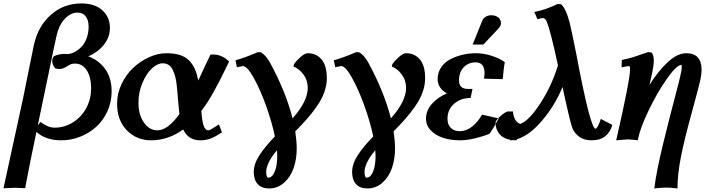

<svg xmlns="http://www.w3.org/2000/svg" viewBox="-50 -792 4025 1087"><path d="M296.4 2.4Q209.5 2.4 156.2 -44.9Q117.2 139.6 92.3 273.4Q51.3 271 33.7 271L-30.3 273.9Q-27.3 260.3 19.8 44.4Q66.9 -171.4 80.6 -235.4Q90.8 -285.2 113.3 -397.7Q135.7 -510.3 142.1 -538.6Q166 -644.5 238.3 -708.5Q310.5 -772.5 411.1 -772.5Q487.3 -772.5 529.8 -733.4Q572.3 -694.3 572.3 -634.8Q572.3 -581.1 537.6 -538.1Q502.9 -495.1 449.7 -473.1Q509.8 -451.2 545.9 -400.6Q582 -350.1 582 -274.4Q582 -215.3 558.6 -163.3Q535.2 -111.3 496.1 -75.2Q457 -39.1 404.8 -18.3Q352.5 2.4 296.4 2.4ZM315.4 -486.8Q324.2 -486.8 333 -485.8Q353.5 -487.3 374 -498.3Q394.5 -509.3 412.1 -527.8Q429.7 -546.4 440.7 -576.2Q451.7 -606 451.7 -641.6Q451.7 -676.8 435.8 -698.7Q419.9 -720.7 388.2 -720.7Q349.6 -720.7 316.4 -684.8Q283.2 -648.9 270.5 -591.3Q257.3 -533.7 221.4 -357.9Q185.5 -182.1 164.1 -83.5L179.7 -101.6Q221.2 -69.3 258.8 -69.3Q316.9 -69.3 365 -100.6Q413.1 -131.8 439.5 -182.4Q465.8 -232.9 465.8 -291Q465.8 -355.5 441.2 -393.8Q416.5 -432.1 374 -432.1Q367.2 -432.1 357.9 -430.7Q348.6 -428.7 327.1 -415Q305.7 -401.4 288.1 -401.4Q276.9 -401.4 262.7 -404.8Q245.6 -425.3 245.6 -447.8Q245.6 -460.9 254.9 -473.6Q282.7 -486.8 315.4 -486.8Z M1142.1 -483.4H1163.6Q1186.5 -481.9 1207.3 -471.9Q1228 -461.9 1237.3 -452.6L1247.1 -443.4Q1242.7 -434.1 1222.9 -394Q1203.1 -354 1192.9 -334.2Q1182.6 -314.5 1164.1 -280.3Q1145.5 -246.1 1127.4 -217.8Q1109.4 -189.5 1089.8 -164.1Q1093.3 -111.3 1102.1 -82.8Q1110.8 -54.2 1129.9 -54.2Q1134.8 -54.2 1143.3 -58.8Q1151.9 -63.5 1167 -73.5Q1182.1 -83.5 1189.5 -87.9L1206.5 -42.5Q1172.9 -20 1145.3 -8.8Q1117.7 2.4 1083.5 2.4Q1015.6 2.4 987.3 -59.1Q902.8 2.4 804.7 2.4Q723.6 2.4 668.2 -54.2Q612.8 -110.8 612.8 -205.1Q612.8 -262.7 638.4 -316.7Q664.1 -370.6 704.1 -408Q744.1 -445.3 793.9 -468Q843.8 -490.7 891.6 -490.7Q936.5 -490.7 968.5 -480.5Q1000.5 -470.2 1021 -449Q1041.5 -427.7 1053.2 -401.1Q1064.9 -374.5 1072.8 -336.4Q1080.6 -353 1095.9 -386.5Q1111.3 -419.9 1122.1 -442.6Q1132.8 -465.3 1142.1 -483.4ZM840.8 -54.2Q899.4 -54.2 965.8 -146Q962.9 -168 960.2 -200.2Q957.5 -232.4 955.6 -257.1Q953.6 -281.7 950.4 -310.3Q947.3 -338.9 941.7 -359.4Q936 -379.9 927.2 -397.7Q918.5 -415.5 904.3 -424.6Q890.1 -433.6 871.1 -433.6Q840.8 -433.6 809.3 -404.1Q777.8 -374.5 755.9 -321.5Q733.9 -268.6 733.9 -209.5Q733.9 -142.1 764.9 -98.1Q795.9 -54.2 840.8 -54.2Z M1409.2 -496.6 1426.8 -496.1Q1441.9 -486.8 1452.4 -475.1Q1462.9 -463.4 1475.6 -442.9Q1567.9 -274.4 1606.4 -121.6Q1692.4 -219.2 1692.4 -293.9Q1692.4 -337.9 1667.2 -371.1Q1642.1 -404.3 1611.3 -415.5L1614.7 -428.7Q1627.4 -447.8 1651.6 -469.2Q1675.8 -490.7 1691.9 -490.7Q1741.2 -490.7 1770.8 -455.3Q1800.3 -419.9 1800.3 -349.6Q1800.3 -309.6 1785.6 -269Q1771 -228.5 1742.7 -188.5Q1714.4 -148.4 1687.5 -118.2Q1660.6 -87.9 1621.6 -48.3Q1629.9 7.3 1629.9 48.8Q1629.9 108.4 1612.5 158.9Q1595.2 209.5 1558.6 242.2Q1522 274.9 1473.1 274.9Q1431.2 274.9 1408.9 250.2Q1386.7 225.6 1386.7 182.1Q1386.7 136.2 1418.7 86.9Q1450.7 37.6 1506.3 -19.5Q1490.2 -98.1 1457 -191.2Q1423.8 -284.2 1386.5 -351.1Q1349.1 -418 1325.7 -418Q1321.3 -418 1291.5 -411.6L1283.2 -450.7Q1337.9 -465.8 1409.2 -496.6ZM1519.5 90.8Q1519.5 75.2 1518.1 58.6Q1457 131.3 1457 182.1Q1457 196.3 1460.2 205.1Q1463.4 213.9 1468.3 213.9Q1491.2 213.9 1505.4 179.7Q1519.5 145.5 1519.5 90.8Z M1965.8 -496.6 1983.4 -496.1Q1998.5 -486.8 2009 -475.1Q2019.5 -463.4 2032.2 -442.9Q2124.5 -274.4 2163.1 -121.6Q2249 -219.2 2249 -293.9Q2249 -337.9 2223.9 -371.1Q2198.7 -404.3 2168 -415.5L2171.4 -428.7Q2184.1 -447.8 2208.3 -469.2Q2232.4 -490.7 2248.5 -490.7Q2297.9 -490.7 2327.4 -455.3Q2356.9 -419.9 2356.9 -349.6Q2356.9 -309.6 2342.3 -269Q2327.6 -228.5 2299.3 -188.5Q2271 -148.4 2244.1 -118.2Q2217.3 -87.9 2178.2 -48.3Q2186.5 7.3 2186.5 48.8Q2186.5 108.4 2169.2 158.9Q2151.9 209.5 2115.2 242.2Q2078.6 274.9 2029.8 274.9Q1987.8 274.9 1965.6 250.2Q1943.4 225.6 1943.4 182.1Q1943.4 136.2 1975.3 86.9Q2007.3 37.6 2063 -19.5Q2046.9 -98.1 2013.7 -191.2Q1980.5 -284.2 1943.1 -351.1Q1905.8 -418 1882.3 -418Q1877.9 -418 1848.1 -411.6L1839.8 -450.7Q1894.5 -465.8 1965.8 -496.6ZM2076.2 90.8Q2076.2 75.2 2074.7 58.6Q2013.7 131.3 2013.7 182.1Q2013.7 196.3 2016.8 205.1Q2020 213.9 2024.9 213.9Q2047.9 213.9 2062 179.7Q2076.2 145.5 2076.2 90.8Z M2687 -540H2626L2681.2 -677.2Q2685.5 -688 2699 -696.8Q2712.4 -705.6 2731.4 -705.6Q2755.4 -705.6 2770.8 -693.4Q2786.1 -681.2 2786.1 -661.6Q2786.1 -645 2772.5 -631.3H2772.9Q2758.8 -616.7 2729.7 -585.7Q2700.7 -554.7 2687 -540ZM2361.8 -120.1Q2361.8 -81.1 2390.1 -52.5Q2418.5 -23.9 2461.2 -10.7Q2503.9 2.4 2554.2 2.4Q2592.8 2.4 2640.1 -9Q2687.5 -20.5 2721.2 -34.7Q2745.6 -68.8 2773.4 -121.6L2679.2 -143.1Q2655.3 -101.1 2622.6 -75.2Q2589.8 -49.3 2552.7 -49.3Q2521 -49.3 2502.2 -68.1Q2483.4 -86.9 2483.4 -118.7Q2483.4 -172.4 2521.2 -204.8Q2559.1 -237.3 2614.3 -237.3L2625 -288.6H2598.1Q2548.8 -288.6 2548.8 -336.9Q2548.8 -384.3 2575.7 -411.6Q2602.5 -439 2642.6 -439Q2693.4 -439 2693.4 -377Q2693.4 -368.7 2690.4 -346.7L2796.4 -343.8Q2800.8 -399.9 2807.6 -440.4Q2776.9 -462.4 2731.9 -476.6Q2687 -490.7 2644 -490.7Q2606.4 -490.7 2569.6 -482.2Q2532.7 -473.6 2500.2 -457Q2467.8 -440.4 2447.8 -411.1Q2427.7 -381.8 2427.7 -344.2Q2427.7 -293 2480 -263.2Q2428.7 -241.7 2395.3 -204.1Q2361.8 -166.5 2361.8 -120.1Z M2836.9 2.4 2838.4 -0.5Q2796.4 -8.8 2775.9 -35.4Q2755.4 -62 2755.4 -96.7Q2755.4 -109.4 2780 -131.8Q2804.7 -154.3 2823.7 -161.1H2854Q2859.4 -103.5 2895.5 -90.3Q2945.8 -108.9 3010 -208.3Q3074.2 -307.6 3108.9 -421.9Q3067.4 -615.2 3045.9 -668.5Q3037.1 -689.9 3023.4 -689.9Q3013.2 -689.9 2992.7 -683.1L2975.1 -724.6Q2987.3 -727.1 2999.3 -729.7Q3011.2 -732.4 3022.7 -736.1Q3034.2 -739.7 3042.2 -742.4Q3050.3 -745.1 3061.5 -749.8Q3072.8 -754.4 3077.6 -756.3Q3082.5 -758.3 3093.5 -763.4Q3104.5 -768.6 3106.9 -769.5L3126 -768.1Q3153.8 -745.1 3175.3 -662.6Q3185.1 -623.5 3210.4 -497.6Q3292 -63.5 3321.3 -63.5Q3333 -63.5 3351.6 -118.7L3416.5 -85Q3407.7 -48.3 3379.2 -22.9Q3350.6 2.4 3297.9 2.4Q3257.3 2.4 3230.2 -17.1Q3203.1 -36.6 3190.9 -65.4Q3175.8 -106.9 3134.8 -299.3Q3091.3 -194.3 3019.5 -109.9Q2947.8 -25.4 2877 -3.9L2874 2.4Q2866.2 2.4 2852.5 1.5Q2841.8 2.4 2836.9 2.4Z M3619.1 -497.1 3640.1 -494.1Q3651.4 -477.1 3651.4 -450.7Q3651.4 -421.4 3642.6 -380.9Q3637.7 -358.4 3627 -311.5Q3678.2 -392.1 3731.9 -441.4Q3785.6 -490.7 3835.4 -490.7Q3879.4 -490.7 3900.6 -466.6Q3921.9 -442.4 3921.9 -398.4Q3921.9 -368.7 3912.6 -329.1Q3902.3 -285.6 3863.3 -143.1Q3824.2 -0.5 3804.9 96.9Q3785.6 194.3 3785.6 274.9Q3747.1 270 3722.2 270Q3711.9 270 3695.1 271.2Q3678.2 272.5 3666.5 273.4L3654.3 274.9Q3665.5 180.2 3704.6 20.5Q3743.7 -139.2 3776.6 -262.7Q3809.6 -386.2 3809.6 -407.7Q3809.6 -424.8 3808.6 -424.8Q3780.8 -424.8 3725.3 -345.7Q3669.9 -266.6 3621.8 -166Q3573.7 -65.4 3562.5 -5.9H3562Q3562 -4.4 3561.8 -2Q3561.5 0.5 3561 2Q3519.5 -2.9 3502.4 -2.9L3438.5 2.4Q3517.1 -338.9 3517.1 -401.4Q3517.1 -418 3510.3 -418Q3503.9 -418 3469.2 -410.6L3470.2 -452.6Q3501 -458.5 3525.9 -465.8Q3550.8 -473.1 3576.7 -482.7Q3602.5 -492.2 3619.1 -497.1Z"/></svg>

Font: Flanker
Style: Bold Italic
Weight: 700
Italic angle: -12°
Designer: Flanker
Version: Version 2.000